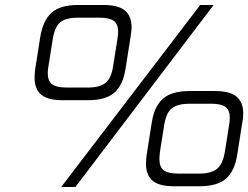

<svg xmlns="http://www.w3.org/2000/svg" viewBox="-20 -752 999 772"><path d="M119 -439Q119 -458 122 -477L142 -604Q153 -670 187.5 -701Q222 -732 295 -732H396Q456 -732 482.5 -709.5Q509 -687 509 -642Q509 -630 505 -604L485 -477Q475 -411 440.5 -380Q406 -349 333 -349H232Q172 -349 145.5 -371.5Q119 -394 119 -439ZM785 -732H839L283 0H226ZM333 -400Q381 -400 404.5 -419Q428 -438 435 -487L452 -594Q455 -611 455 -624Q455 -655 437.5 -668Q420 -681 379 -681H294Q246 -681 223 -663Q200 -645 192 -594L175 -487Q172 -472 172 -458Q172 -426 190 -413Q208 -400 248 -400ZM567 -93Q567 -112 570 -131L590 -258Q600 -324 635 -355Q670 -386 743 -386H844Q904 -386 931 -363.5Q958 -341 958 -296Q958 -275 954 -258L934 -131Q924 -65 889 -34Q854 -3 781 -3H680Q620 -3 593.5 -25.5Q567 -48 567 -93ZM781 -54Q829 -54 852.5 -73Q876 -92 884 -141L901 -248Q904 -265 904 -278Q904 -309 886.5 -322Q869 -335 828 -335H743Q695 -335 671.5 -317Q648 -299 640 -248L623 -141Q621 -121 621 -112Q621 -80 639 -67Q657 -54 697 -54Z"/></svg>

Font: Exo
Style: Italic
Weight: 400
Italic angle: -9°
Designer: Natanael Gama
Foundry: Natanael Gama
Version: Version 1.500; ttfautohint (v1.6)